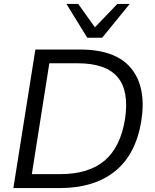

<svg xmlns="http://www.w3.org/2000/svg" viewBox="-20 -957 787 977"><path d="M48 0 160 -705H386Q570 -705 648 -608.5Q726 -512 699 -341Q671 -170 564.5 -85Q458 0 284 0ZM142 -71H287Q431 -71 512 -139.5Q593 -208 616 -350Q638 -494 578.5 -564.5Q519 -635 375 -635H231ZM424 -765 318 -937H378L463 -818L577 -937H640L500 -765Z"/></svg>

Font: Mulish
Style: Italic
Weight: 400
Italic angle: -9°
Designer: Vernon Adams
Foundry: Vernon Adams
Version: Version 3.603; ttfautohint (v1.8.3)